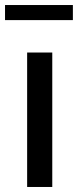

<svg xmlns="http://www.w3.org/2000/svg" viewBox="-38 -744 310 764"><path d="M70 -535H170V0H70ZM-18 -724H252V-664H-18Z"/></svg>

Font: Exo Medium
Style: Regular
Weight: 500
Designer: Natanael Gama
Foundry: Natanael Gama
Version: Version 1.500; ttfautohint (v1.6)